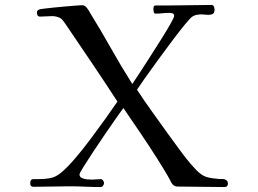

<svg xmlns="http://www.w3.org/2000/svg" viewBox="-20 -754 1040 775"><path d="M900 -13Q900 1 885 1Q838 1 790.5 0Q743 -1 696 -1Q683 -1 674 -13Q671 -17 669.5 -20.5Q668 -24 666 -28Q654 -50 641 -71Q628 -92 615 -113Q582 -165 547.5 -216Q513 -267 478 -318Q471 -309 451.5 -281Q432 -253 406.5 -216Q381 -179 357 -142.5Q333 -106 317 -80.5Q301 -55 301 -50Q301 -40 310.5 -35.5Q320 -31 332 -30Q344 -29 351 -29Q360 -29 369 -30Q378 -31 387 -31Q392 -31 396 -25.5Q400 -20 400 -15Q400 -10 396 -4.5Q392 1 386 1Q355 1 323.5 -0.5Q292 -2 261 -2Q224 -2 187.5 -1Q151 0 115 0Q102 0 102 -14Q102 -31 114.5 -31Q127 -31 138 -31Q162 -31 183 -35Q204 -39 224 -55Q249 -75 280.5 -111.5Q312 -148 344.5 -191.5Q377 -235 406 -275.5Q435 -316 454 -344Q402 -424 349 -502.5Q296 -581 243 -659Q239 -664 236 -668.5Q233 -673 229 -677Q222 -683 211 -686Q200 -689 192 -689Q179 -689 166.5 -688Q154 -687 142 -687Q134 -687 131.5 -692Q129 -697 129 -704Q129 -712 139 -716Q141 -717 157 -719Q173 -721 197 -723.5Q221 -726 245 -728Q269 -730 287.5 -731.5Q306 -733 311 -733Q320 -733 326 -727Q329 -725 335.5 -715.5Q342 -706 343 -703Q387 -632 428 -559Q469 -486 514 -415Q521 -425 540 -454Q559 -483 583 -520.5Q607 -558 630 -594.5Q653 -631 668 -657.5Q683 -684 683 -690Q683 -698 676.5 -700Q670 -702 664 -702Q650 -702 636 -700.5Q622 -699 608 -699Q602 -699 600.5 -706Q599 -713 599 -717Q599 -722 600.5 -727Q602 -732 609 -732Q623 -732 637 -732Q651 -732 665 -732Q707 -732 749 -733Q791 -734 833 -734Q841 -734 843.5 -727.5Q846 -721 846 -715Q846 -702 839 -698Q832 -694 820 -694Q813 -694 807 -695Q801 -696 795 -696Q785 -696 775.5 -694.5Q766 -693 758 -688Q750 -684 727.5 -656.5Q705 -629 676 -590.5Q647 -552 617.5 -511.5Q588 -471 565 -438.5Q542 -406 533 -392Q563 -346 595.5 -301Q628 -256 660 -211Q687 -174 715 -136Q743 -98 775 -65Q795 -45 814 -39.5Q833 -34 860 -32Q866 -31 873.5 -31.5Q881 -32 887 -30Q900 -26 900 -13Z"/></svg>

Font: Kaisei Decol
Style: Regular
Weight: 400
Designer: Font-Kai, 金井和夫
Foundry: KAZUO KANAI
Version: Version 5.003